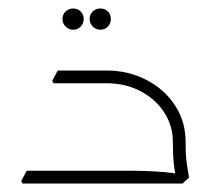

<svg xmlns="http://www.w3.org/2000/svg" viewBox="-20 -432 525 452"><path d="M387 -97Q387 -136 366.5 -167.5Q346 -199 310.5 -217.5Q275 -236 231 -236H114V-247L116 -266H231Q282 -266 324.5 -244Q367 -222 392 -184Q417 -146 417 -97ZM33 0 30 -6 43 -30H145V0ZM43 0V-30H294Q319 -30 343.5 -28.5Q368 -27 384 -25Q400 -23 400 -23V0ZM106 -236 103 -242 116 -266H218V-236ZM396 0Q394 -13 390.5 -36Q387 -59 387 -97H417Q417 -64 420 -45Q423 -26 425 -14L410 0ZM152 -362Q142 -362 134.5 -369.5Q127 -377 127 -387Q127 -398 134.5 -405Q142 -412 152 -412Q163 -412 170 -405Q177 -398 177 -387Q177 -377 170 -369.5Q163 -362 152 -362ZM216 -362Q206 -362 198.5 -369.5Q191 -377 191 -387Q191 -398 198.5 -405Q206 -412 216 -412Q227 -412 234 -405Q241 -398 241 -387Q241 -377 234 -369.5Q227 -362 216 -362Z"/></svg>

Font: Fustat ExtraLight
Style: Regular
Weight: 250
Designer: Mohamed Gaber, Khaled Hosny, Laura Garcia Mut
Foundry: Kief Type Foundry, Alif Type Foundry, Hard Type Foundry
Version: Version 1.007